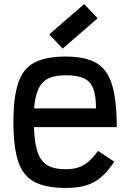

<svg xmlns="http://www.w3.org/2000/svg" viewBox="-20 -910 640 944"><path d="M303 14Q206 14 149.5 -15.5Q93 -45 69.5 -116Q46 -187 46 -309Q46 -432 69.5 -502.5Q93 -573 149.5 -602.5Q206 -632 303 -632Q399 -632 453.5 -600.5Q508 -569 531 -493Q554 -417 554 -285H147Q149 -217 161 -175Q175 -122 209 -100Q243 -78 303 -78Q338 -78 364.5 -86.5Q391 -95 414 -114.5Q437 -134 462 -168L542 -115Q509 -66 476 -38Q443 -10 402 2Q361 14 303 14ZM148 -377H452Q452 -439 438.5 -474.5Q425 -510 392.5 -525Q360 -540 303 -540Q243 -540 209 -519.5Q175 -499 161 -451Q151 -421 148 -377ZM288 -671 222 -741 394 -890 460 -820Z"/></svg>

Font: Victor Mono Thin
Style: Bold
Weight: 700
Monospace: yes
Version: Version 1.561;gftools[0.9.30]